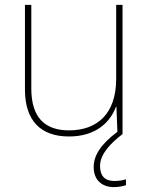

<svg xmlns="http://www.w3.org/2000/svg" viewBox="-20 -641 613 785"><path d="M389 38C389 -13 435 -57 481 -93V-621H455V-319C455 -175 377 -108 262 -108C163 -108 108 -161 108 -279V-621H82V-275C82 -150 144 -83 262 -83C374 -83 431 -143 454 -204H456L460 -102C393 -52 363 -6 363 42C363 97 399 124 445 124C466 124 484 120 495 116V92C484 96 466 99 447 99C408 99 389 77 389 38Z"/></svg>

Font: Noto Sans Telugu UI Thin
Style: Regular
Weight: 100
Designer: Jelle Bosma - Monotype Design Team
Foundry: Monotype Imaging Inc.
Version: Version 2.005